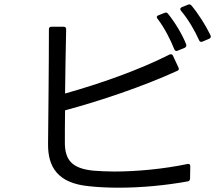

<svg xmlns="http://www.w3.org/2000/svg" viewBox="-20 -865 1040 891"><path d="M950 -685C958 -688 960 -694 957 -701C935 -747 900 -802 868 -840C863 -845 858 -846 852 -843L824 -832C816 -828 814 -822 820 -815C854 -775 885 -721 904 -678C907 -671 913 -669 920 -672ZM837 -643C844 -647 846 -652 844 -659C826 -705 793 -760 759 -802C755 -807 749 -808 743 -805L715 -794C707 -791 705 -784 711 -778C744 -735 772 -679 789 -636C792 -629 798 -626 805 -630ZM392 -1C436 4 483 6 531 6C638 6 750 -5 850 -23C858 -24 861 -28 862 -36L863 -94C863 -102 858 -106 850 -104C741 -81 615 -69 510 -69C475 -69 443 -71 414 -73C314 -83 280 -122 281 -207C281 -243 281 -294 282 -353C442 -396 640 -462 802 -536C810 -539 812 -545 808 -552L783 -606C780 -613 774 -615 767 -612C623 -539 442 -476 282 -431C283 -528 285 -637 287 -729C287 -737 283 -741 275 -741H219C211 -741 207 -737 207 -729C207 -558 204 -304 203 -197C202 -91 247 -15 392 -1Z"/></svg>

Font: LINE Seed JP App_OTF Regular
Style: Regular
Weight: 400
Designer: LY Corporation & Fontrix & Fontworks
Version: Version 1.002